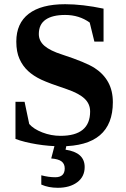

<svg xmlns="http://www.w3.org/2000/svg" viewBox="-20 -682 596 908"><path d="M53.2 -200.7H96.2L118.2 -95.7Q138.7 -71.8 180.2 -55.7Q221.7 -39.6 266.1 -39.6Q406.2 -39.6 406.2 -154.8Q406.2 -190.9 379.6 -215.8Q353 -240.7 295.9 -260.3Q211.9 -288.1 175 -305.4Q138.2 -322.8 112.8 -346.2Q87.4 -369.6 72.3 -403.1Q57.1 -436.5 57.1 -485.4Q57.1 -571.8 116 -616.9Q174.8 -662.1 288.1 -662.1Q370.1 -662.1 469.7 -641.1V-485.4H426.3L404.3 -575.2Q354.5 -611.3 288.1 -611.3Q228 -611.3 195.8 -589.1Q163.6 -566.9 163.6 -521Q163.6 -488.3 190.4 -465.1Q217.3 -441.9 274.4 -423.8Q386.2 -387.2 428 -360.1Q469.7 -333 491.7 -293Q513.7 -252.9 513.7 -198.7Q513.7 9.8 268.1 9.8Q211.9 9.8 153.6 0.2Q95.2 -9.3 53.2 -24.9ZM253.4 206.1Q209.5 206.1 175.3 190.9V147Q210.4 156.2 241.2 156.2Q286.1 156.2 286.1 114.3Q286.1 92.8 271 81.3Q255.9 69.8 222.2 67.4L247.1 -27.8H301.3L290 25.9Q380.4 39.1 380.4 107.9Q380.4 153.8 345.2 179.9Q310.1 206.1 253.4 206.1Z"/></svg>

Font: Tinos
Style: Bold
Weight: 700
Designer: Steve Matteson
Foundry: Monotype Imaging Inc.
Version: Version 1.23